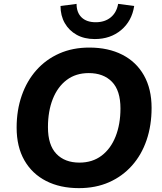

<svg xmlns="http://www.w3.org/2000/svg" viewBox="-20 -962 836 993"><path d="M388 11Q291 11 218.5 -26Q146 -63 106 -133Q66 -203 66 -302Q66 -392 92.5 -468Q119 -544 168.5 -599.5Q218 -655 287 -685.5Q356 -716 442 -716Q540 -716 612.5 -679Q685 -642 724.5 -572Q764 -502 764 -404Q764 -313 738 -237Q712 -161 662.5 -105.5Q613 -50 544 -19.5Q475 11 388 11ZM391 -121Q458 -121 505.5 -157Q553 -193 578 -256.5Q603 -320 603 -401Q603 -494 559 -539Q515 -584 439 -584Q372 -584 325 -548.5Q278 -513 253 -450Q228 -387 228 -304Q228 -212 271.5 -166.5Q315 -121 391 -121ZM470 -760Q416 -760 376.5 -782Q337 -804 315 -842.5Q293 -881 293 -931L376 -942Q376 -897 402 -872Q428 -847 475 -847Q522 -847 552.5 -872Q583 -897 591 -942L674 -931Q662 -853 606.5 -806.5Q551 -760 470 -760Z"/></svg>

Font: Nunito Sans 12pt ExtraLight 12pt ExtraBold
Style: Italic
Weight: 800
Italic angle: -9°
Version: Version 3.101;gftools[0.9.27]